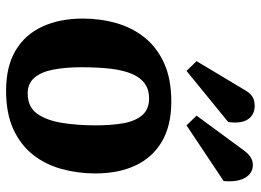

<svg xmlns="http://www.w3.org/2000/svg" viewBox="-133 -709 857 631"><g transform="rotate(90 295.5 -393.5)"><path d="M278 15Q198 15 145.5 -16.5Q93 -48 67 -105Q41 -162 41 -237Q41 -295 56 -347.5Q71 -400 103.5 -440.5Q136 -481 188 -504.5Q240 -528 314 -528Q392 -528 444.5 -497.5Q497 -467 523.5 -411Q550 -355 550 -278Q550 -221 535.5 -168Q521 -115 489 -74Q457 -33 405 -9Q353 15 278 15ZM287 -56Q332 -56 354 -87.5Q376 -119 384 -170Q392 -221 392 -279Q392 -331 385 -370.5Q378 -410 358.5 -432.5Q339 -455 303 -455Q275 -455 255 -441Q235 -427 223 -399Q211 -371 206 -329.5Q201 -288 201 -232Q201 -179 209 -139Q217 -99 236 -77.5Q255 -56 287 -56ZM471 -762Q483 -779 495 -787.5Q507 -796 522 -796Q549 -796 564 -771Q579 -746 575 -700L392 -578L360 -611ZM275 -768Q285 -786 297 -794Q309 -802 328 -802Q357 -802 372 -780Q387 -758 381 -715L213 -578L181 -611Z"/></g></svg>

Font: Literata 18pt
Style: Bold Italic
Weight: 700
Italic angle: -2°
Designer: Latin by Veronika Burian and Jose Scaglione. Greek by Irene Vlachou. Cyrillic by Vera Evstafieva
Foundry: TypeTogether
Version: Version 3.103;gftools[0.9.29]